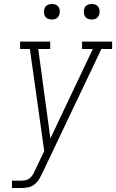

<svg xmlns="http://www.w3.org/2000/svg" viewBox="-20 -944 583 964"><path d="M40 0V-37H87Q99 -37 111 -40Q123 -43 132 -51.5Q141 -60 147 -71Q153 -82 158 -93L202 -186L130 -698H81V-735H232V-698H172L233 -249L446 -698H392V-735H543V-698H489L194 -78Q186 -61 177 -45.5Q168 -30 153.5 -18.5Q139 -7 121.5 -3.5Q104 0 87 0ZM440 -846Q431 -846 422.5 -849Q414 -852 408.5 -859Q403 -866 401.5 -875.5Q400 -885 402 -895Q403 -901 406 -907Q409 -913 415 -917Q421 -921 427.5 -922.5Q434 -924 440 -924Q450 -924 458.5 -921Q467 -918 472.5 -911Q478 -904 479.5 -894.5Q481 -885 479 -875Q478 -869 474.5 -863Q471 -857 465.5 -853Q460 -849 453.5 -847.5Q447 -846 440 -846ZM240 -846Q231 -846 222.5 -849Q214 -852 208.5 -859Q203 -866 201.5 -875.5Q200 -885 202 -895Q203 -901 206 -907Q209 -913 215 -917Q221 -921 227.5 -922.5Q234 -924 240 -924Q250 -924 258.5 -921Q267 -918 272.5 -911Q278 -904 279.5 -894.5Q281 -885 279 -875Q278 -869 274.5 -863Q271 -857 265.5 -853Q260 -849 253.5 -847.5Q247 -846 240 -846Z"/></svg>

Font: Iosevka Slab Extralight
Style: Italic
Weight: 200
Italic angle: -9°
Monospace: yes
Designer: Belleve Invis
Foundry: Belleve Invis
Version: Version 11.1.1; ttfautohint (v1.8.3)